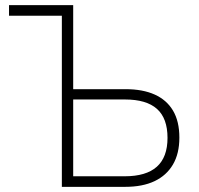

<svg xmlns="http://www.w3.org/2000/svg" viewBox="-20 -725 773 745"><path d="M220 0V-664H15V-705H264V-379H467Q534 -379 580.5 -358Q627 -337 651.5 -295.5Q676 -254 676 -191Q676 -129 651 -86.5Q626 -44 579.5 -22Q533 0 466 0ZM264 -41H464Q547 -41 588.5 -78Q630 -115 630 -190Q630 -266 589 -302.5Q548 -339 465 -339H264Z"/></svg>

Font: Nunito Sans 10pt SemiCondensed ExtraLight
Style: Regular
Weight: 250
Width: 4
Designer: Vernon Adams
Foundry: Vernon Adams
Version: Version 3.101;gftools[0.9.27]